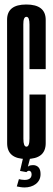

<svg xmlns="http://www.w3.org/2000/svg" viewBox="-20 -699 236 849"><path d="M96.5 4Q11.6 4 11.6 -65.8Q11.6 -135.6 11.6 -339.4Q11.6 -543.1 11.3 -611.1Q11 -679.1 96.1 -679.1Q182.1 -679.1 182.1 -611.1Q182.1 -543.1 182.1 -393.2H110.4Q110.4 -557 110.4 -590.8Q110.4 -624.6 96.9 -624.6Q82.8 -624.6 83.1 -590.8Q83.4 -557 83.4 -339.4Q83.4 -120.6 83.4 -85.6Q83.4 -50.5 96.9 -50.5Q110.4 -50.5 110.4 -85.9Q110.4 -121.2 110.4 -281H182.1Q182.1 -135.6 182.1 -65.8Q182.1 4 96.5 4ZM89.1 129.9Q80.1 129.9 70.4 128.4Q60.7 127 54.3 125.4L63.6 93.1Q67.3 94.2 74.4 95.4Q81.4 96.6 88.9 96.6Q103.6 96.6 111.7 90.5Q119.7 84.4 119.7 72Q119.7 63.8 116.1 59.9Q112.5 56.1 108.2 56.1Q105 56.1 102.1 57.6Q99.1 59.1 97.1 62.1L96.6 45.4Q100.1 39.6 107.1 35.3Q114 31.1 125.9 31.1Q141.1 31.1 150.2 40.8Q159.3 50.4 159.3 70.9Q159.3 85.5 153.5 96.5Q147.8 107.5 137.9 114.9Q128.1 122.3 115.3 126.1Q102.6 129.9 89.1 129.9ZM97.1 62.1 68.6 56.8 81.8 0H113.1Z"/></svg>

Font: Anybody UltraCondensed Thin
Style: Regular
Weight: 100
Width: 1
Designer: Tyler Finck
Foundry: Etcetera Type Company
Version: Version 1.110